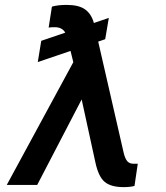

<svg xmlns="http://www.w3.org/2000/svg" viewBox="-20 -762 683 791"><path d="M428.3 -688.2 413.4 -600.5 384.6 -590.6 489.7 -131.7Q495.4 -108.3 504.4 -97.8Q513.5 -87.4 530.5 -87.4H547.6L534.1 3.9Q517.4 8.9 489.3 8.9Q437.5 8.9 411.6 -12.4Q385.7 -33.7 372.9 -93.4L316.4 -352.3L133.2 0H7.8L282 -505.7L270.6 -552.2L135.7 -506.4L149.9 -593.8L248.9 -627.5Q236.2 -649.9 206 -649.9Q188.2 -649.9 180.4 -648.4L193.9 -734.7Q218.4 -741.8 255 -741.8Q304.7 -741.8 330.6 -723.2Q356.5 -704.5 366.8 -667.3Z"/></svg>

Font: Karasuma Gothic
Style: Medium Italic
Weight: 500
Italic angle: 9.39998°
Designer: Rasmus Andersson / Ryoko Nishizuka
Foundry: Genbu
Version: Version 1.00